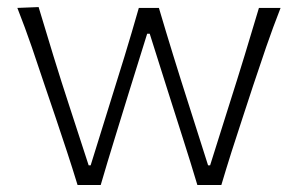

<svg xmlns="http://www.w3.org/2000/svg" viewBox="-20 -531 854 551"><path d="M202.6 0H269Q288.1 -65.4 309.6 -135Q331.1 -204.6 350.6 -268.1L402.3 -434.1H409.7L461.9 -269Q481.9 -205.6 504.4 -135.5Q526.9 -65.4 546.4 0H615.2Q643.1 -93.8 676.8 -194.8L706.1 -284.2Q724.6 -340.3 743.9 -396.2Q763.2 -452.1 785.2 -508.3H723.1Q705.1 -447.8 682.9 -374.8Q660.6 -301.8 639.2 -234.9L583 -56.6H577.1L521 -232.9Q499 -301.3 477.3 -371.6Q455.6 -441.9 436 -508.3H378.4Q358.4 -438 337.2 -368.7Q315.9 -299.3 294.4 -231L240.2 -56.6H234.4L179.2 -226.1Q156.7 -294.4 133.8 -368.9Q110.8 -443.4 90.8 -510.7L29.8 -508.3Q52.2 -451.2 71.3 -395.8Q90.3 -340.3 108.9 -284.2L139.6 -193.8Q156.2 -144.5 172.1 -96.2Q188 -47.9 202.6 0Z"/></svg>

Font: Pinar-VF
Style: Regular
Weight: 300
Designer: Amin Abedi
Version: Version 3.0